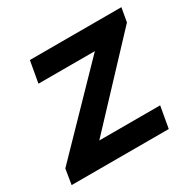

<svg xmlns="http://www.w3.org/2000/svg" viewBox="-141 -622 747 743"><g transform="rotate(-30 232.5 -250.0)"><path d="M-12 -68 314 -404H62L79 -500H488L477 -438L156 -96H428L411 0H-23Z"/></g></svg>

Font: Sarabun
Style: Bold Italic
Weight: 700
Italic angle: -10°
Designer: Suppakit Chalermlarp | Katatrad Co.,Ltd.
Foundry: Cadson Demak Co.,Ltd.
Version: Version 1.000; ttfautohint (v1.6)